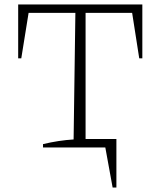

<svg xmlns="http://www.w3.org/2000/svg" viewBox="-20 -665 725 866"><path d="M62 -645H622V-402H608L576 -607H366V-38H505V181H488L455 0H174V-15Q245 -32 312 -36L320 -607H109L76 -402H62Z"/></svg>

Font: Piazzolla SC ExtraLight
Style: Regular
Weight: 200
Designer: Juan Pablo del Peral
Foundry: Huerta Tipografica
Version: Version 1.330